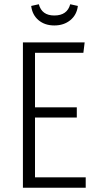

<svg xmlns="http://www.w3.org/2000/svg" viewBox="-20 -885 460 905"><path d="M379 -685 373 -636H145V-379H342V-331H145V-49H384V0H88V-685ZM127 -857 163 -865Q177 -812 236 -812Q297 -812 311 -865L347 -857Q342 -815 311.5 -790Q281 -765 236 -765Q191 -765 161.5 -790Q132 -815 127 -857Z"/></svg>

Font: Fira Sans Extra Condensed Light
Style: Regular
Weight: 300
Width: 1
Designer: Carrois Corporate & Edenspiekermann AG
Foundry: Carrois Corporate GbR & Edenspiekermann AG
Version: Version 4.203